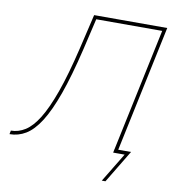

<svg xmlns="http://www.w3.org/2000/svg" viewBox="-108 -791 933 1032"><g transform="rotate(10 358.5 -275.5)"><path d="M-15 -1 -11 -21Q30 -21 67 -44.5Q104 -68 138.5 -123.5Q173 -179 207.5 -275.5Q242 -372 277 -519L322 -710H721L571 0H551L697 -690H337L297 -519Q261 -368 225 -267.5Q189 -167 151.5 -108.5Q114 -50 73 -25.5Q32 -1 -15 -1ZM517 159 619 -9V0H551L555 -20H645L537 159Z"/></g></svg>

Font: Raleway Thin
Style: Italic
Weight: 100
Italic angle: -12°
Designer: Matt McInerney, Pablo Impallari, Rodrigo Fuenzalida
Foundry: Matt McInerney, Pablo Impallari, Rodrigo Fuenzalida
Version: Version 4.026